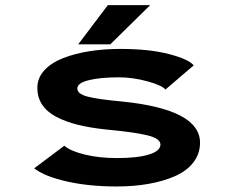

<svg xmlns="http://www.w3.org/2000/svg" viewBox="-20 -698 890 730"><path d="M277.5 -529.5 390 -678.5H551L399.5 -529.5ZM423 11Q319 11 234.5 -8Q150 -27 110 -58L224.5 -144Q248 -123.5 302.8 -110.2Q357.5 -97 425 -97Q503 -97 546.5 -110.5Q590 -124 590 -148.5Q590 -170.5 543.2 -182.8Q496.5 -195 384.5 -205.5Q322 -212 275.2 -223.8Q228.5 -235.5 193.2 -254.2Q158 -273 140 -300.5Q122 -328 122 -364Q122 -401.5 148.5 -430.5Q175 -459.5 219.8 -477Q264.5 -494.5 319.8 -503.2Q375 -512 436.5 -512Q547.5 -512 622.2 -492.5Q697 -473 716.5 -449.5L609 -357.5Q596 -373.5 540.5 -388.8Q485 -404 432 -404Q362 -404 318 -393.2Q274 -382.5 274 -361.5Q274 -341 312.5 -330.8Q351 -320.5 444.5 -312Q740.5 -282 740.5 -155.5Q740.5 -113 715 -80.2Q689.5 -47.5 644.8 -28Q600 -8.5 544.2 1.2Q488.5 11 423 11Z"/></svg>

Font: League Mono Wide SemiBold
Style: Regular
Weight: 600
Width: 8
Designer: Tyler Finck
Foundry: The League of Moveable Type / Tyler Finck
Version: Version 2.210